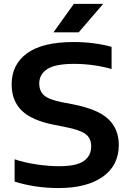

<svg xmlns="http://www.w3.org/2000/svg" viewBox="-20 -968 678 998"><path d="M284.5 9.5Q222 9.5 164.5 0.8Q107 -8 56 -24V-140Q109.5 -122 172.5 -113Q235.5 -104 286 -104Q377 -104 415.5 -131Q454 -158 454 -207.5Q454 -249.5 424.8 -271.2Q395.5 -293 320.5 -307.5L265 -318.5Q146 -341.5 93.2 -393Q40.5 -444.5 40.5 -529Q40.5 -633 120.8 -691.2Q201 -749.5 362.5 -749.5Q418.5 -749.5 468.8 -742.8Q519 -736 560 -724.5V-609Q518.5 -621.5 467.5 -628.8Q416.5 -636 365.5 -636Q267 -636 225.5 -608.8Q184 -581.5 184 -534.5Q184 -494 209.5 -472Q235 -450 302.5 -436.5L358 -426Q489 -400.5 543.2 -348.8Q597.5 -297 597.5 -214.5Q597.5 -108.5 514.5 -49.5Q431.5 9.5 284.5 9.5ZM258 -800 364 -948H516.5L389 -800Z"/></svg>

Font: Encode Sans Expanded Expanded SemiBold
Style: Regular
Weight: 600
Width: 7
Designer: Multiple Designers
Foundry: Impallari Type
Version: Version 3.000; ttfautohint (v1.8.3) -l 8 -r 50 -G 200 -x 14 